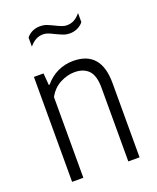

<svg xmlns="http://www.w3.org/2000/svg" viewBox="-142 -846 761 931"><g transform="rotate(-20 239.0 -381.0)"><path d="M67 -541.5H116.5L121.5 -480.5H126Q153 -513.5 190.5 -531.5Q228 -549.5 271.5 -549.5Q415 -549.5 415 -383V0H357V-380Q357 -442.5 331.5 -469.2Q306 -496 259 -496Q222.5 -496 185 -476.8Q147.5 -457.5 125 -416.5V0H67ZM234 -702Q215.5 -711.5 203.2 -716Q191 -720.5 179 -720.5Q158 -720.5 141 -711.2Q124 -702 108 -683V-730Q135 -762.5 179 -762.5Q196 -762.5 211 -757Q226 -751.5 248 -740.5Q266.5 -731.5 279 -726.8Q291.5 -722 303.5 -722Q324.5 -722 341.5 -731.2Q358.5 -740.5 374 -759.5V-712.5Q361.5 -697 343.2 -688.5Q325 -680 303 -680Q286.5 -680 271.8 -685.5Q257 -691 234 -702Z"/></g></svg>

Font: Encode Sans Condensed Light
Style: Regular
Weight: 300
Width: 3
Designer: Multiple Designers
Foundry: Impallari Type
Version: Version 2.000